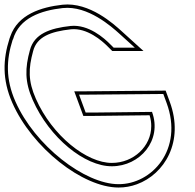

<svg xmlns="http://www.w3.org/2000/svg" viewBox="-189 -803 871 858"><path d="M227.8 -300H193.8L164.3 -380H198.3L540.8 -383L555.5 -343C632.2 -135 489 21 340.7 20C189.4 20 -33.8 -153 -120.4 -350C-164.3 -450 -161 -536 -132.2 -626H-131.2C-104.1 -723 -5.8 -756 91.3 -767H92.1C204.2 -779 311.5 -682 342.8 -654L413.4 -590H318.9L302.8 -606C277.1 -632 207.1 -695 126.7 -687C34.4 -677 -36.3 -652 -55.3 -579C-77.4 -499 -78.9 -438 -42.7 -356C31.7 -187 190 -59 311.2 -60C436.2 -60 537.1 -176 490.3 -303ZM227.9 -285 479.5 -287.9C484.8 -270.4 486.9 -255.4 486.9 -239.8C487.1 -149.1 407.6 -75 311.2 -75C199.2 -74.1 43.9 -196.4 -28.9 -362.1C-63.8 -441 -62.4 -496.8 -40.8 -575.1C-24.4 -638.2 36.4 -662.1 128.3 -672.1C200.1 -679.2 266.8 -621.1 292.2 -595.4L312.7 -575H452.3L352.9 -665.1C321.8 -692.9 211.9 -795 90.1 -781.9C-5.5 -771.1 -108.8 -738.6 -142.7 -641.1C-143.9 -637.1 -145.4 -634.2 -146.5 -630.6C-176.1 -538.1 -179.6 -447.4 -134.2 -344C-45.7 -142.7 180.3 35 340.7 35C368.6 35.2 396.5 30.1 422.7 20.5C545.6 -24.4 635.5 -169.5 569.6 -348.2L551.2 -398.1L198.2 -395H142.8L183.4 -285Z"/></svg>

Font: Nordica Plus
Style: NordicaClassicLightConOpOblOl
Weight: 300
Version: Version 1.01